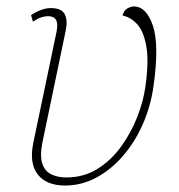

<svg xmlns="http://www.w3.org/2000/svg" viewBox="-20 -564 553 594"><path d="M181 10Q124 10 97 -24Q70 -58 83 -122L155 -466Q160 -492 153 -503Q146 -514 128 -514Q119 -514 108 -510.5Q97 -507 82 -497L76 -517Q109 -539 137 -539Q171 -539 180.5 -519.5Q190 -500 183 -468L111 -122Q103 -81 111 -57.5Q119 -34 139 -24.5Q159 -15 185 -15Q239 -15 281.5 -41.5Q324 -68 355 -111Q386 -154 405 -203Q424 -252 430 -297Q441 -376 432.5 -422Q424 -468 404 -489.5Q384 -511 359 -516Q364 -533 375 -538.5Q386 -544 394 -544Q433 -544 453 -484.5Q473 -425 455 -298Q446 -234 421 -178Q396 -122 358.5 -79.5Q321 -37 276 -13.5Q231 10 181 10Z"/></svg>

Font: Noto Serif Thin
Style: Italic
Weight: 100
Italic angle: -12°
Designer: Monotype Design Team
Foundry: Monotype Imaging Inc.
Version: Version 2.014; ttfautohint (v1.8.4.7-5d5b)